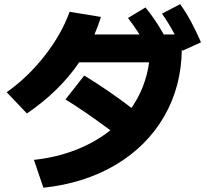

<svg xmlns="http://www.w3.org/2000/svg" viewBox="-20 -838 978 909"><path d="M502.4 -221.2Q388.2 -306.6 290 -367.2L378.9 -480.5Q496.6 -408.2 602.5 -327.1Q669.9 -424.8 686 -543H355Q261.2 -405.3 107.4 -300.8L11.7 -401.4Q110.8 -471.2 190.9 -573.2Q271 -675.3 309.6 -782.2L458 -757.8Q444.3 -714.4 427.2 -674.8H640.6Q613.8 -716.8 585.9 -752.9L668.9 -802.7Q715.3 -746.1 755.4 -674.8H807.1Q781.2 -724.1 747.1 -773.4L833 -818.4Q861.3 -778.3 884.3 -735.8Q907.2 -693.4 931.6 -637.7L843.8 -597.7L840.8 -604.5Q838.9 -428.7 757.6 -287.6Q676.3 -146.5 528.6 -58.3Q380.9 29.8 185.5 50.8L140.6 -81.1Q248.5 -92.8 340.3 -128.9Q432.1 -165 502.4 -221.2Z"/></svg>

Font: Pretendard JP ExtraBold
Style: Regular
Weight: 800
Designer: Base glyphs from Inter by Rasmus Andersson; Hangeul glyphs from Noto Sans CJK(Source Han Sans) by Jang Soo-young and Kan
Foundry: Kil Hyung-jin
Version: Version 1.309